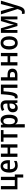

<svg xmlns="http://www.w3.org/2000/svg" viewBox="2702 -3292 831 6274"><g transform="rotate(-90 3117.0 -154.5)"><path d="M452.6 189.9V0H66.9V-540H173.8V-86.4H370.1V-540H476.6V-85.4H554.2V189.9Z M842.3 9.8Q734.9 9.8 674.8 -62.5Q614.7 -134.8 614.7 -266.1Q614.7 -356 639.6 -419.4Q664.6 -482.9 711.7 -516.6Q758.8 -550.3 824.7 -550.3Q916.5 -550.3 968.5 -485.8Q1020.5 -421.4 1020.5 -306.2V-246.1H723.1Q724.1 -161.1 758.3 -118.2Q792.5 -75.2 855 -75.2Q879.4 -75.2 901.9 -79.1Q924.3 -83 947.5 -91.3Q970.7 -99.6 996.6 -112.8V-26.4Q961.4 -7.3 924.3 1.2Q887.2 9.8 842.3 9.8ZM725.1 -323.2H917.5Q916.5 -392.1 892.1 -430.4Q867.7 -468.8 825.2 -468.8Q782.2 -468.8 755.9 -432.6Q729.5 -396.5 725.1 -323.2Z M1128.9 0V-540H1235.8V-321.8H1432.1V-540H1538.6V0H1432.1V-236.8H1235.8V0Z M1760.7 0V-454.6H1622.6V-540H2004.4V-454.6H1867.2V0Z M2088.4 240.2V-540H2173.3L2190.4 -467.8H2195.8Q2218.3 -508.8 2252.4 -529.5Q2286.6 -550.3 2329.6 -550.3Q2414.6 -550.3 2460.4 -478Q2506.3 -405.8 2506.3 -271.5Q2506.3 -138.7 2459.2 -64.5Q2412.1 9.8 2327.6 9.8Q2285.6 9.8 2252.4 -8.8Q2219.2 -27.3 2195.3 -66.9H2189.5Q2192.4 -37.1 2193.8 -17.1Q2195.3 2.9 2195.3 15.1V240.2ZM2298.8 -80.6Q2335.9 -80.6 2357.4 -106.2Q2378.9 -131.8 2388.2 -175Q2397.5 -218.3 2397.5 -272Q2397.5 -326.7 2388.7 -369.1Q2379.9 -411.6 2358.4 -436Q2336.9 -460.4 2298.3 -460.4Q2259.3 -460.4 2236.8 -438.5Q2214.4 -416.5 2204.8 -377.7Q2195.3 -338.9 2195.3 -287.6V-272Q2195.3 -214.8 2204.6 -171.9Q2213.9 -128.9 2236.6 -104.7Q2259.3 -80.6 2298.8 -80.6Z M2976.1 0H2898.9L2877.9 -76.2H2875Q2844.7 -28.8 2810.1 -9.5Q2775.4 9.8 2728.5 9.8Q2660.2 9.8 2622.8 -33.7Q2585.4 -77.1 2585.4 -152.8Q2585.4 -235.8 2637.9 -279.1Q2690.4 -322.3 2792 -326.2L2870.1 -329.1V-362.8Q2870.1 -415.5 2850.3 -441.4Q2830.6 -467.3 2788.1 -467.3Q2732.9 -467.3 2665 -429.7L2628.9 -504.9Q2668 -527.3 2711.9 -538.8Q2755.9 -550.3 2802.2 -550.3Q2889.2 -550.3 2932.6 -502.7Q2976.1 -455.1 2976.1 -361.3ZM2764.2 -72.8Q2812.5 -72.8 2841.3 -110.1Q2870.1 -147.5 2870.1 -211.9V-260.3L2815.4 -257.8Q2753.4 -254.9 2724.4 -229.7Q2695.3 -204.6 2695.3 -154.3Q2695.3 -113.8 2713.1 -93.3Q2731 -72.8 2764.2 -72.8Z M3091.3 7.3Q3078.1 7.3 3064.9 5.4Q3051.8 3.4 3041.5 -1.5V-87.9Q3047.4 -85.4 3054.7 -84.5Q3062 -83.5 3068.8 -83.5Q3090.3 -83.5 3106 -105.7Q3121.6 -127.9 3132.8 -170.4Q3136.7 -181.2 3140.1 -197.8Q3143.6 -214.4 3147 -234.6Q3150.4 -254.9 3152.8 -276.4Q3156.2 -301.3 3159.4 -332Q3162.6 -362.8 3165.5 -397.7Q3168.5 -432.6 3171.1 -468.8Q3173.8 -504.9 3175.8 -540H3489.7V0H3383.3V-453.6H3271.5Q3265.6 -353 3256.8 -281Q3248 -209 3236.3 -159.2Q3215.8 -71.3 3181.9 -32Q3147.9 7.3 3091.3 7.3Z M3623.5 0V-540H3730.5V-323.2H3804.7Q3909.7 -323.2 3960.2 -284.4Q4010.7 -245.6 4010.7 -166.5Q4010.7 -84.5 3958.3 -42.2Q3905.8 0 3803.7 0ZM3730.5 -80.1H3802.2Q3851.1 -80.1 3876.5 -100.6Q3901.9 -121.1 3901.9 -164.1Q3901.9 -205.6 3877.9 -224.4Q3854 -243.2 3800.8 -243.2H3730.5Z M4115.2 0V-540H4222.2V-321.8H4418.5V-540H4524.9V0H4418.5V-236.8H4222.2V0Z M4851.6 9.8Q4780.3 9.8 4731.9 -27.6Q4683.6 -64.9 4659.4 -128.7Q4635.3 -192.4 4635.3 -271Q4635.3 -359.9 4661.1 -422.1Q4687 -484.4 4735.6 -517.3Q4784.2 -550.3 4853 -550.3Q4919.9 -550.3 4968.3 -516.4Q5016.6 -482.4 5042.7 -419.7Q5068.8 -356.9 5068.8 -270.5Q5068.8 -182.1 5042.7 -119.4Q5016.6 -56.6 4968 -23.4Q4919.4 9.8 4851.6 9.8ZM4852.1 -78.6Q4906.2 -78.6 4933.1 -128.9Q4946.8 -153.3 4953.1 -189Q4959.5 -224.6 4959.5 -272Q4959.5 -317.4 4952.4 -355Q4945.3 -392.6 4930.2 -417.5Q4903.3 -460.9 4852.1 -460.9Q4826.2 -460.9 4806.6 -450Q4787.1 -439 4773.9 -416Q4759.8 -393.1 4752.2 -356.9Q4744.6 -320.8 4744.6 -271.5Q4744.6 -224.6 4751.2 -189Q4757.8 -153.3 4770.5 -129.4Q4796.9 -78.6 4852.1 -78.6Z M5179.7 0V-540H5329.6L5413.6 -260.7Q5417.5 -246.6 5422.6 -227.1Q5427.7 -207.5 5432.6 -186.3Q5437.5 -165 5441.4 -145Q5445.3 -125 5447.3 -109.4Q5450.7 -127.9 5456.3 -153.8Q5461.9 -179.7 5468.8 -206.5Q5475.6 -233.4 5481 -253.9L5566.9 -540H5716.3V0H5620.6V-325.7Q5620.6 -352.5 5620.4 -382.3Q5620.1 -412.1 5620.6 -445.3Q5612.8 -409.7 5603.8 -374.8Q5594.7 -339.8 5585 -305.2Q5563.5 -235.4 5540.3 -158.9Q5517.1 -82.5 5491.7 0H5403.8Q5382.3 -71.3 5360.8 -142.1Q5339.4 -212.9 5317.9 -283.7Q5307.6 -319.8 5296.9 -359.6Q5286.1 -399.4 5274.4 -445.3Q5274.9 -410.2 5274.9 -379.4Q5274.9 -348.6 5274.9 -322.8V0Z M5864.3 240.2Q5833.5 240.2 5801.3 231.4V143.1Q5813 146.5 5825.7 147.9Q5838.4 149.4 5848.6 149.4Q5880.9 149.4 5899.4 130.6Q5918 111.8 5931.6 75.2Q5936.5 63 5942.6 47.6Q5948.7 32.2 5958 2L5784.7 -540H5895L5982.4 -228Q5987.3 -212.4 5992.4 -191.2Q5997.6 -169.9 6002.4 -147.2Q6007.3 -124.5 6010.3 -104.5H6013.2Q6016.1 -119.1 6018.8 -132.3Q6021.5 -145.5 6024.4 -158.7Q6027.3 -171.9 6031 -186.3Q6034.7 -200.7 6039.6 -217.8L6122.6 -540H6232.9L6050.3 61Q6031.2 122.1 6006.8 161.9Q5982.4 201.7 5948 220.9Q5913.6 240.2 5864.3 240.2Z"/></g></svg>

Font: Open Sans
Style: Regular
Weight: 600
Width: 3
Foundry: Ascender Corporation
Version: Version 1.000